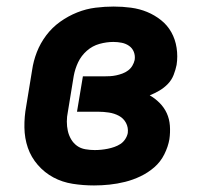

<svg xmlns="http://www.w3.org/2000/svg" viewBox="-20 -558 640 586"><path d="M267 8Q234 8 202 3Q170 -2 143 -16.5Q116 -31 95.5 -54.5Q75 -78 65 -107Q55 -136 54.5 -169Q54 -202 60 -234L78 -344Q82 -372 92.5 -399Q103 -426 121 -450Q139 -474 163.5 -491.5Q188 -509 215.5 -520Q243 -531 271.5 -534.5Q300 -538 327 -538Q354 -538 380 -534.5Q406 -531 429 -521.5Q452 -512 471.5 -496.5Q491 -481 503 -459.5Q515 -438 519 -412Q523 -386 519 -360Q516 -345 510 -329.5Q504 -314 492.5 -302Q481 -290 466.5 -281.5Q452 -273 437 -267Q453 -258 467 -244Q481 -230 489 -212.5Q497 -195 498.5 -174.5Q500 -154 497 -133Q493 -110 481.5 -87Q470 -64 451 -47.5Q432 -31 409 -20Q386 -9 362 -3Q338 3 314 5.5Q290 8 267 8ZM269 -100Q279 -100 289 -101Q299 -102 309 -104Q319 -106 329 -109.5Q339 -113 347.5 -118.5Q356 -124 362 -133Q368 -142 370 -152Q372 -169 364.5 -183Q357 -197 343 -204.5Q329 -212 312.5 -214.5Q296 -217 280 -217H215L233 -325H298Q307 -325 316 -325.5Q325 -326 334.5 -328Q344 -330 353.5 -333.5Q363 -337 371 -343Q379 -349 384 -357.5Q389 -366 391 -375Q393 -388 388.5 -399.5Q384 -411 374 -418Q364 -425 351.5 -427.5Q339 -430 326 -430Q305 -430 283.5 -424Q262 -418 245 -403Q228 -388 218.5 -368Q209 -348 205 -326L187 -216Q184 -202 184 -187Q184 -172 187 -158.5Q190 -145 197 -133Q204 -121 215 -113Q226 -105 240.5 -102.5Q255 -100 269 -100Z"/></svg>

Font: Iosevka Slab XBdEx
Style: Italic
Weight: 800
Width: 7
Italic angle: -9°
Monospace: yes
Designer: Belleve Invis
Foundry: Belleve Invis
Version: Version 11.1.1; ttfautohint (v1.8.3)